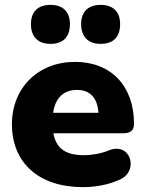

<svg xmlns="http://www.w3.org/2000/svg" viewBox="-20 -757 595 788"><path d="M393 -577C445 -577 473 -605 473 -658C473 -709 444 -737 393 -737C342 -737 313 -709 313 -658C313 -606 342 -577 393 -577ZM187 -577C239 -577 267 -605 267 -658C267 -709 238 -737 187 -737C136 -737 107 -709 107 -658C107 -606 136 -577 187 -577ZM320 11C373 11 428 1 474 -21C550 -56 517 -173 430 -141C395 -126 353 -120 325 -120C251 -120 211 -146 199 -210H484C516 -210 530 -222 530 -249C530 -404 436 -503 288 -503C138 -503 29 -398 29 -247C29 -89 139 11 320 11ZM296 -388C348 -388 380 -357 384 -294H198C207 -356 242 -388 296 -388Z"/></svg>

Font: Nunito Black
Style: Regular
Weight: 900
Designer: Vernon Adams
Foundry: Vernon Adams
Version: Version 3.602